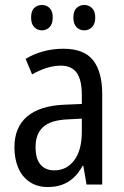

<svg xmlns="http://www.w3.org/2000/svg" viewBox="-20 -742 499 772"><path d="M235 -546Q318 -546 354.5 -499.5Q391 -453 391 -363V0H328L315 -75H312Q296 -46 276 -27.5Q256 -9 230.5 0.5Q205 10 172 10Q129 10 98.5 -11Q68 -32 53 -68Q38 -104 38 -150Q38 -230 89 -273.5Q140 -317 239 -321L309 -324V-359Q309 -422 288 -450Q267 -478 225 -478Q197 -478 168 -469Q139 -460 109 -443L83 -505Q115 -525 154 -535.5Q193 -546 235 -546ZM252 -262Q183 -259 153 -231Q123 -203 123 -151Q123 -103 143 -80Q163 -57 198 -57Q248 -57 278.5 -97.5Q309 -138 309 -213V-265ZM105 -672Q105 -698 117.5 -710Q130 -722 149 -722Q167 -722 179.5 -709.5Q192 -697 192 -672Q192 -646 179.5 -633Q167 -620 149 -620Q130 -620 117.5 -633Q105 -646 105 -672ZM275 -672Q275 -698 288 -710Q301 -722 319 -722Q337 -722 350 -709.5Q363 -697 363 -672Q363 -646 350 -633Q337 -620 319 -620Q300 -620 287.5 -633Q275 -646 275 -672Z"/></svg>

Font: Noto Sans Arabic Condensed
Style: Regular
Weight: 400
Width: 3
Designer: Monotype Design Team, Nadine Chahine, Nizar Qandah and Khaled Hosny
Foundry: Monotype Imaging Inc.
Version: Version 2.012